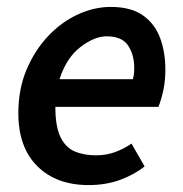

<svg xmlns="http://www.w3.org/2000/svg" viewBox="-20 -523 528 555"><path d="M288 -418Q253 -418 212.5 -387Q172 -356 152 -294H364Q367 -305 367.5 -311.5Q368 -318 368 -328Q368 -364 350.5 -391Q333 -418 288 -418ZM236 12Q143 12 88 -42.5Q33 -97 33 -196Q33 -265 56.5 -321Q80 -377 118.5 -418Q157 -459 204.5 -481Q252 -503 300 -503Q358 -503 392.5 -479Q427 -455 442.5 -414Q458 -373 458 -322Q458 -289 452 -261.5Q446 -234 438 -214H140Q140 -158 154.5 -127.5Q169 -97 195.5 -85.5Q222 -74 258 -74Q287 -74 313 -83.5Q339 -93 360 -108L398 -42Q368 -18 327 -3Q286 12 236 12Z"/></svg>

Font: Source Sans 3 Semibold
Style: Italic
Weight: 600
Italic angle: -11°
Designer: Paul D. Hunt
Foundry: Adobe
Version: Version 3.052;hotconv 1.1.0;makeotfexe 2.6.0